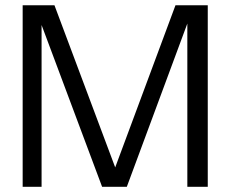

<svg xmlns="http://www.w3.org/2000/svg" viewBox="-20 -717 885 737"><path d="M653.6 -696.9 422.2 -74.4 189 -696.9H67V0H139.6V-621L371.9 0H466.8L699.1 -626.6V0H777.5V-696.9Z"/></svg>

Font: Diatome
Style: Regular
Weight: 400
Designer: 15.100.17
Foundry: 15.100.17
Version: Version 1.008;Fontself Maker 3.5.8